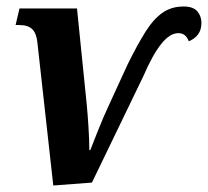

<svg xmlns="http://www.w3.org/2000/svg" viewBox="-20 -562 640 591"><path d="M95 -432Q92 -460 79 -472.5Q66 -485 38 -485H28L40 -536H217L247 -240Q250 -209 252.5 -168.5Q255 -128 255 -100H258Q264 -115 281 -158.5Q298 -202 322 -253L373 -364Q403 -425 428 -464.5Q453 -504 480.5 -523Q508 -542 545 -542Q575 -542 587.5 -527Q600 -512 600 -492Q600 -470 589.5 -456Q579 -442 561 -435Q552 -460 529 -460Q503 -460 476.5 -427Q450 -394 421 -327L263 0L144 9Z"/></svg>

Font: Noto Serif Condensed
Style: Bold Italic
Weight: 700
Width: 3
Italic angle: -12°
Designer: Monotype Design Team
Foundry: Monotype Imaging Inc.
Version: Version 2.014